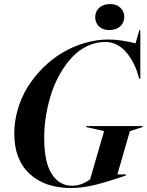

<svg xmlns="http://www.w3.org/2000/svg" viewBox="-20 -920 728 952"><path d="M50.8 -257.8Q50.8 -319.8 68.8 -380.1Q86.9 -440.4 118.9 -491.2Q150.9 -542 195.3 -585.7Q239.7 -629.4 291 -659.7Q342.3 -689.9 400.9 -707Q459.5 -724.1 518.1 -724.1Q577.1 -724.1 651.9 -705.1L670.9 -770H675.8V-529.8H669.9Q650.9 -607.9 606.7 -659.9Q562.5 -711.9 502 -711.9Q456.1 -711.9 414.3 -692.4Q372.6 -672.9 339.8 -638.7Q307.1 -604.5 280.3 -558.6Q253.4 -512.7 235.8 -460Q218.3 -407.2 208.7 -350.1Q199.2 -293 199.2 -236.8Q199.2 -115.7 236.6 -57.4Q273.9 1 337.9 1Q383.3 1 426.8 -30.8L496.1 -270L407.2 -290L408.2 -294.9H688L687 -290L624 -270L562 -55.2H604V-49.8Q517.1 -19.5 452.9 -3.7Q388.7 12.2 332 12.2Q202.6 12.2 126.7 -58.1Q50.8 -128.4 50.8 -257.8ZM452.1 -835Q452.1 -863.8 472.2 -881.8Q492.2 -899.9 526.9 -899.9Q557.6 -899.9 576.9 -881.6Q596.2 -863.3 596.2 -835.9Q596.2 -807.6 575.9 -789.3Q555.7 -771 521 -771Q489.3 -771 470.7 -789.1Q452.1 -807.1 452.1 -835Z"/></svg>

Font: Nyght Serif Medium Italic
Style: Regular
Weight: 500
Italic angle: -16°
Designer: Maksym Kobuzan
Version: Version 0.410;Glyphs 3.1.2 (3151)